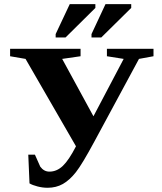

<svg xmlns="http://www.w3.org/2000/svg" viewBox="-20 -888 774 918"><path d="M28.3 -619.1V-654.8H365.2V-619.1L277.3 -606.4L426.8 -332L571.3 -606.4L491.2 -619.1V-654.8H713.9V-619.1L644.5 -606.4L431.6 -211.9Q373 -103 343 -64.9Q313 -26.9 280.8 -8.5Q248.5 9.8 207.5 9.8Q183.6 9.8 159.2 3.4Q134.8 -2.9 121.1 -11.2L115.2 -148.4H147L172.4 -91.3Q189.9 -67.4 216.3 -67.4Q251.5 -67.4 280.3 -94.7Q309.1 -122.1 343.3 -188.5L102.1 -606.4ZM246.1 -709V-725.1L313.5 -868.2H436V-850.1L293.5 -709ZM417.5 -709V-725.1L484.4 -868.2H607.4V-850.1L464.4 -709Z"/></svg>

Font: Tinos
Style: Bold
Weight: 700
Designer: Steve Matteson
Foundry: Monotype Imaging Inc.
Version: Version 1.23